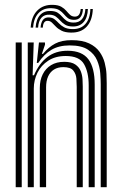

<svg xmlns="http://www.w3.org/2000/svg" viewBox="-20 -776 505 796"><path d="M397.6 0V-426.7Q397.6 -445.6 395.6 -472.6Q393.6 -499.6 382.4 -526Q371.2 -552.3 344.7 -570Q318.1 -587.7 269 -587.7Q223.7 -587.7 193 -569.3Q162.3 -550.9 138.4 -515.1H132.5L141.5 -600H166.3L166.7 -591.2L153.6 -552.7H158.2Q181.5 -580.8 208.5 -595.1Q235.5 -609.5 276.9 -609.5Q321.8 -609.5 349.7 -596Q377.6 -582.6 392.7 -561.2Q407.9 -539.8 414.1 -515.5Q420.4 -491.2 421.4 -468.8Q422.4 -446.5 422.4 -431.6V0ZM45.1 0V-600H70.1V0ZM145 0V-411.4Q145 -443.5 157.1 -467.9Q169.1 -492.2 191.8 -506Q214.4 -519.7 246.2 -519.7Q276.1 -519.7 292 -508.8Q308 -497.9 314.5 -481.5Q321 -465 322.1 -447.6Q323.1 -430.2 323.1 -417.1V0H298.1V-415.6Q298.1 -431 296.7 -450.2Q295.2 -469.5 283.8 -483.6Q272.4 -497.7 242.6 -497.7Q220 -497.7 204 -487.8Q188 -477.9 179.5 -459.2Q171.1 -440.6 171.1 -414V0ZM95.1 0V-600H119.8L115.2 -463.9H121Q141.8 -512.8 176.3 -539.4Q210.8 -566 261.6 -565.6Q320.6 -565.1 346.6 -530Q372.6 -494.9 372.6 -425.1V0H347.7V-421.9Q347.7 -476.7 328.3 -510.2Q308.9 -543.8 252.4 -543.8Q209.7 -543.8 180.1 -524.5Q150.5 -505.2 135.3 -474.4Q120.1 -443.7 120.1 -409.2V0ZM107.2 -661.6Q110.1 -708 135 -732.6Q159.9 -757.3 199.9 -755.9Q221.7 -755.2 234.3 -747.9Q246.9 -740.6 254.7 -731.3Q262.6 -721.9 270.1 -714.8Q277.6 -707.6 289.2 -707.2Q300.6 -706.5 306.9 -714.2Q313.2 -721.9 314.5 -738.6H323.8Q322.8 -716.9 313.5 -705Q304.3 -693.1 285.3 -693.8Q270 -694.2 261.1 -701.2Q252.3 -708.3 244.7 -717.4Q237.2 -726.5 226 -733.8Q214.7 -741.1 194.4 -741.9Q159.8 -743.4 139.6 -721.6Q119.4 -699.8 117.4 -661.6ZM127.6 -661.6Q130 -696.3 146.5 -714Q163 -731.7 190.8 -730.5Q209.4 -729.9 219.9 -722.7Q230.4 -715.5 238.1 -706.3Q245.9 -697.1 255.8 -690Q265.7 -683 283.1 -682.4Q306.9 -681.6 319.6 -696.3Q332.3 -711 334 -738.6H344.4Q343.2 -703.1 326.5 -684.2Q309.9 -665.3 280.4 -666.2Q261.1 -666.6 249.7 -673.8Q238.3 -681 229.9 -690.4Q221.6 -699.8 211.8 -707.1Q202 -714.4 185.7 -715.1Q163.9 -716.4 151.6 -702.3Q139.3 -688.1 138 -661.6ZM148.2 -661.6Q149.8 -683 158.4 -693.8Q167.1 -704.7 183.3 -703.8Q197.2 -703.2 206.2 -696Q215.2 -688.9 224 -679.6Q232.7 -670.2 245.4 -663.1Q258.1 -656 279 -655.4Q313.9 -654.3 333.7 -676.1Q353.5 -697.9 354.6 -738.6H364.8Q362.9 -690.9 339.3 -665.4Q315.6 -639.9 273.5 -640.9Q249.8 -641.4 235.5 -648.6Q221.2 -655.8 212.2 -665.1Q203.2 -674.5 195.8 -681.7Q188.5 -689 178.7 -689.6Q168.9 -690.5 163.4 -683.2Q158 -675.9 157.6 -661.6Z"/></svg>

Font: Big Shoulders Inline Thin
Style: Regular
Weight: 100
Designer: Patric King
Foundry: XO Type Co
Version: Version 2.002